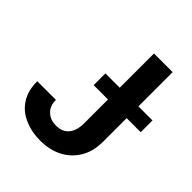

<svg xmlns="http://www.w3.org/2000/svg" viewBox="-204 -861 1004 1004"><g transform="rotate(45 298.5 -358.5)"><path d="M493 -216Q493 -145 463 -94Q432 -42 380 -15Q327 13 255 13Q191 13 138 -11Q86 -33 56 -80Q26 -125 26 -196H164Q164 -150 191 -126Q216 -101 260 -101Q306 -101 330 -130Q355 -159 355 -216V-730H493ZM597 -477V-390H249V-477Z"/></g></svg>

Font: Sinter Bold
Style: Regular
Weight: 700
Foundry: Adobe & rsms
Version: Version 1.000